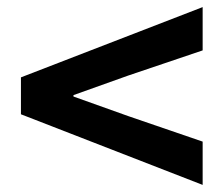

<svg xmlns="http://www.w3.org/2000/svg" viewBox="-20 -647 630 541"><path d="M551 -126V-248L341 -320L187 -375V-379L341 -434L551 -505V-627L39 -429V-325Z"/></svg>

Font: Noto Sans JP
Style: Bold
Weight: 700
Designer: Ryoko NISHIZUKA 西塚涼子 (kana, bopomofo & ideographs); Paul D. Hunt (Latin, Greek & Cyrillic); Sandoll Communications 산돌커뮤니
Foundry: Adobe
Version: Version 2.004;hotconv 1.0.118;makeotfexe 2.5.65603